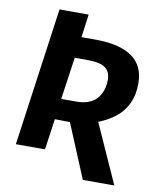

<svg xmlns="http://www.w3.org/2000/svg" viewBox="-89 -762 782 947"><g transform="rotate(10 302.5 -288.0)"><path d="M578.1 -400.9Q578.1 -373 573.7 -348.6Q569.3 -324.2 557.9 -299.3Q546.4 -274.4 528.3 -253.4Q510.3 -232.4 481.9 -213.1Q453.6 -193.8 416 -179.2L548.8 116.2H391.1L278.8 -153.8L203.1 -154.8L181.2 0H35.2L131.8 -691.9H277.8L262.2 -576.2H329.1Q578.1 -576.2 578.1 -400.9ZM247.1 -470.2 216.8 -258.8H294.9Q324.7 -258.8 348.4 -267.1Q372.1 -275.4 386.5 -288.3Q400.9 -301.3 410.2 -319.1Q419.4 -336.9 423.1 -354.5Q426.8 -372.1 426.8 -391.1Q426.8 -432.6 399.7 -451.4Q372.6 -470.2 314 -470.2Z"/></g></svg>

Font: FiraGO SemiBold
Style: Italic
Weight: 600
Italic angle: -8°
Designer: bBox Type GmbH
Foundry: bBox Type GmbH
Version: Version 1.001;PS 001.001;hotconv 1.0.88;makeotf.lib2.5.64775